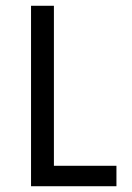

<svg xmlns="http://www.w3.org/2000/svg" viewBox="-20 -645 457 665"><path d="M87.5 0V-625H166.7V-70.8H383.3V0Z"/></svg>

Font: Afacad Flux
Style: Regular
Weight: 400
Designer: Kristian Moeller
Foundry: Dicotype
Version: Version 1.100